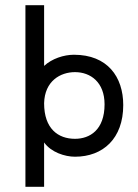

<svg xmlns="http://www.w3.org/2000/svg" viewBox="-20 -720 530 740"><path d="M150 0V-171C177 -133 230 -116 269 -116C377 -116 455 -186 455 -315C455 -424 394 -509 265 -509C226 -509 180 -494 150 -466V-700H78V0ZM269 -185C204 -185 150 -224 150 -322C152 -408 213 -442 269 -442C329 -442 383 -403 383 -318C383 -219 326 -185 269 -185Z"/></svg>

Font: Advent Pro
Style: Medium
Weight: 500
Designer: Andreas Kalpakidis
Foundry: Andreas Kalpakidis
Version: Version 2.002 2008